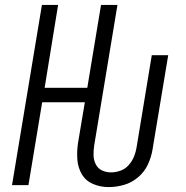

<svg xmlns="http://www.w3.org/2000/svg" viewBox="-20 -755 760 783"><path d="M423 8Q454 8 485.5 -1Q517 -10 543 -32Q569 -54 583 -84Q597 -114 602 -145L666 -530H599L537 -154Q534 -135 526.5 -116.5Q519 -98 505 -82Q491 -66 471.5 -59Q452 -52 433 -52Q413 -52 396 -60Q379 -68 370.5 -85Q362 -102 361.5 -121.5Q361 -141 364 -161L459 -735H392L336 -397H162L217 -735H151L29 0H96L152 -338H326L298 -171Q293 -137 295.5 -104Q298 -71 314 -44Q330 -17 360 -4.5Q390 8 423 8Z"/></svg>

Font: Iosevka Sparkle Light Oblique
Style: Regular
Weight: 300
Italic angle: -9°
Designer: Belleve Invis
Foundry: Belleve Invis
Version: Version 4.5.0; ttfautohint (v1.8.3)